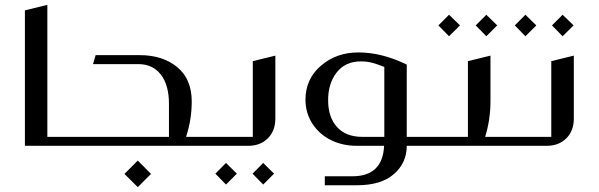

<svg xmlns="http://www.w3.org/2000/svg" viewBox="-20 -603 2477 794"><path d="M175.8 -37.1H261.2Q271 -37.1 271 -26.9V-9.8Q271 0 261.2 0H83V-560.1L175.8 -583Z M749.5 -37.1H856Q865.7 -37.1 865.7 -26.9V-9.8Q865.7 0 856 0H261.7Q252 0 252 -9.8V-26.9Q252 -37.1 261.7 -37.1H678.7V-173.8Q678.7 -251 645.3 -294.4Q611.8 -337.9 551.8 -337.9H364.7L375.5 -375H557.6Q652.3 -375 712.6 -325.7Q772.9 -276.4 772.9 -183.1Q772.9 -108.4 749.5 -37.1ZM549.8 61 604.5 116.2 549.8 170.9 494.6 116.2Z M1118.7 -373V-112.8Q1118.7 -62 1087.6 -31Q1056.6 0 1006.3 0H856.4Q846.7 0 846.7 -9.8V-26.9Q846.7 -37.1 856.4 -37.1H1025.4V-350.1ZM914.6 70.8 959.5 115.2 914.6 160.2 870.6 115.2ZM1068.4 70.8 1113.3 115.2 1068.4 160.2 1024.4 115.2Z M1323.2 163.1V126H1437Q1562.5 126 1568.4 0H1455.1Q1397 0 1349.1 -23.4Q1301.3 -46.9 1272.5 -90.6Q1243.7 -134.3 1243.2 -189.9Q1243.2 -276.4 1307.1 -331.3Q1371.1 -386.2 1461.9 -386.2Q1559.1 -386.2 1662.1 -335.9V-37.1H1745.1Q1749.5 -37.1 1752.4 -34.2Q1755.4 -31.2 1755.4 -26.9V-9.8Q1755.4 0 1745.1 0H1662.1Q1662.1 70.8 1608.6 117.2Q1555.2 163.6 1454.1 163.1ZM1478 -37.1H1569.3V-326.2Q1567.4 -326.7 1556.6 -330.8Q1545.9 -335 1539.1 -337.4Q1532.2 -339.8 1520.5 -343Q1508.8 -346.2 1496.8 -347.7Q1484.9 -349.1 1472.2 -349.1Q1408.2 -349.1 1372.6 -303.7Q1336.9 -258.3 1336.9 -189Q1336.9 -118.7 1373.5 -77.9Q1410.2 -37.1 1478 -37.1Z M1836.9 -542 1882.3 -498 1836.9 -453.1 1793 -498ZM1991.2 -542 2036.1 -498 1991.2 -453.1 1947.3 -498ZM1986.3 -37.1H2091.3Q2101.1 -37.1 2101.1 -26.9V-9.8Q2101.1 0 2091.3 0H1746.1Q1736.3 0 1736.3 -9.8V-26.9Q1736.3 -37.1 1746.1 -37.1H1915V-350.1L2008.3 -373V-184.1Q2008.3 -108.4 1986.3 -37.1Z M2152.8 -542 2197.8 -498 2152.8 -453.1 2108.9 -498ZM2306.6 -542 2352.1 -498 2306.6 -453.1 2262.7 -498ZM2353 -373V-112.8Q2353 -62 2322 -31Q2291 0 2240.7 0H2090.8Q2081.1 0 2081.1 -9.8V-26.9Q2081.1 -37.1 2090.8 -37.1H2259.8V-350.1Z"/></svg>

Font: Wesal
Style: Regular
Weight: 300
Designer: Ahmed zaza
Foundry: Ahmed zaza
Version: Version 2.01